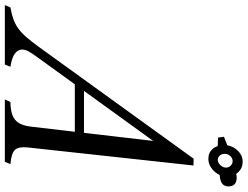

<svg xmlns="http://www.w3.org/2000/svg" viewBox="-238 -868 1000 775"><g transform="rotate(90 261.5 -480.0)"><path d="M568.5 -867 567.5 -931Q580 -936 589.5 -936Q626 -936 626 -902Q626 -886 613.8 -876.5Q601.5 -867 568.5 -867ZM475.5 -859 429 -860.5 425.5 -884.5 478 -905ZM501 -680 107.5 -135.5Q88.5 -109.5 81 -95.8Q73.5 -82 73.5 -69.5Q73.5 -53.5 89.2 -41Q105 -28.5 143 -22.5L134 0H-106L-96.5 -22.5Q-68.5 -27.5 -48 -35Q-27.5 -42.5 -10.2 -55.2Q7 -68 24.2 -88Q41.5 -108 63 -137.5L514 -762ZM413 -282.5H201L227 -319.5H417.5ZM447.5 -643 514 -762 541.5 -761.5 468.5 -91Q465 -57.5 477.5 -42Q490 -26.5 536 -22.5L526.5 0H275L285 -22.5Q319 -23 339.5 -31.2Q360 -39.5 370.5 -57.5Q381 -75.5 384.5 -104ZM514.5 -821.5Q489.5 -821.5 474.2 -839.2Q459 -857 459 -884Q459 -914 478.8 -937Q498.5 -960 526.5 -960Q551.5 -960 569 -941.8Q586.5 -923.5 586.5 -897.5Q586.5 -878 576.2 -860.5Q566 -843 549.5 -832.2Q533 -821.5 514.5 -821.5ZM519 -859.5Q530 -859.5 540 -870Q550 -880.5 550 -893Q550 -904 542 -911.8Q534 -919.5 524 -919.5Q512 -919.5 503.2 -910Q494.5 -900.5 494.5 -888Q494.5 -875.5 501.5 -867.5Q508.5 -859.5 519 -859.5Z"/></g></svg>

Font: Libre Caslon Condensed
Style: Italic
Weight: 400
Italic angle: -22.583°
Designer: Pablo Impallari, Rodrigo Fuenzalida, Katja Schimmel, Ertekin Erdin
Foundry: Pablo Impallari, Rodrigo Fuenzalida
Version: Version 2.000;gftools[0.9.33]